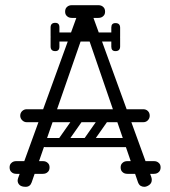

<svg xmlns="http://www.w3.org/2000/svg" viewBox="-20 -720 654 740"><path d="M536 0Q529 0 522.5 -3.5Q516 -7 512 -17L324 -564Q320 -578 317 -583Q314 -588 308 -588Q300 -588 292 -564L102 -17Q96 0 79 0Q63 0 55.5 -7Q48 -14 48 -24Q48 -28 50 -34L276 -656Q278 -662 281 -662Q284 -662 295.5 -662Q307 -662 319 -662Q331 -662 333 -662Q336 -662 338 -657L563 -38Q565 -32 565 -27Q565 -14 555 -7Q545 0 536 0ZM83 -249Q73 -249 65.5 -256.5Q58 -264 58 -274Q58 -285 65.5 -292Q73 -299 83 -299H532Q543 -299 550 -292Q557 -285 557 -274Q557 -264 550 -256.5Q543 -249 532 -249ZM17 -75Q17 -86 24 -92Q31 -99 43 -99H92Q104 -99 111 -93Q118 -86 118 -75Q118 -63 111 -56Q104 -50 92 -50H43Q31 -50 24 -57Q17 -63 17 -75ZM171 -75Q171 -63 164 -57Q157 -50 145 -50H96Q85 -50 77 -56Q70 -63 70 -75Q70 -86 77 -93Q85 -99 96 -99H145Q157 -99 164 -92Q171 -86 171 -75ZM445 -75Q445 -86 452 -92Q459 -99 471 -99H520Q532 -99 539 -93Q546 -86 546 -75Q546 -63 539 -56Q532 -50 520 -50H471Q459 -50 452 -57Q445 -63 445 -75ZM599 -75Q599 -63 592 -57Q585 -50 573 -50H524Q513 -50 505 -56Q498 -63 498 -75Q498 -86 505 -93Q513 -99 524 -99H573Q585 -99 592 -92Q599 -86 599 -75ZM231 -675Q231 -687 238 -693Q245 -700 257 -700H306Q318 -700 325 -694Q332 -687 332 -675Q332 -664 325 -657Q318 -651 306 -651H257Q245 -651 238 -658Q231 -664 231 -675ZM385 -675Q385 -664 378 -658Q371 -651 359 -651H310Q299 -651 291 -657Q284 -664 284 -675Q284 -687 291 -694Q299 -700 310 -700H359Q371 -700 378 -693Q385 -687 385 -675ZM428 -577Q428 -560 411 -560H207Q190 -560 190 -577Q190 -595 206 -595H410Q428 -595 428 -577ZM425 -523Q409 -523 409 -540V-574Q409 -583 413 -587Q417 -591 426 -591Q436 -591 440 -587Q443 -584 443 -575V-541Q443 -523 425 -523ZM425 -631Q443 -631 443 -613V-579Q443 -570 440 -567Q436 -563 426 -563Q417 -563 413 -567Q409 -571 409 -580V-614Q409 -631 425 -631ZM209 -540Q209 -523 193 -523Q175 -523 175 -541V-575Q175 -584 178 -587Q182 -591 192 -591Q201 -591 205 -587Q209 -583 209 -574ZM175 -614Q175 -632 193 -632Q209 -632 209 -615V-581Q209 -572 205 -568Q201 -564 192 -564Q182 -564 178 -568Q175 -571 175 -580ZM306 -159Q293 -169 302 -182L368 -276Q377 -290 393 -279Q406 -269 397 -256L331 -162Q327 -157 320.5 -155.5Q314 -154 306 -159ZM208 -159Q195 -169 204 -182L270 -276Q279 -290 295 -279Q308 -269 299 -256L233 -162Q229 -157 222.5 -155.5Q216 -154 208 -159ZM504 -266Q504 -249 487 -249H155Q138 -249 138 -266Q138 -284 154 -284H486Q504 -284 504 -266ZM504 -170Q504 -153 487 -153H155Q138 -153 138 -170Q138 -188 154 -188H486Q504 -188 504 -170Z"/></svg>

Font: Agu Display Uzo
Style: Regular
Weight: 400
Designer: Oluwaseun Badejo
Version: Version 1.103